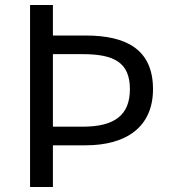

<svg xmlns="http://www.w3.org/2000/svg" viewBox="-20 -753 692 773"><path d="M101 0H193V-168H325C486 -168 596 -240 596 -394C596 -555 487 -610 325 -610H193V-733H101ZM193 -243V-535H313C440 -535 503 -501 503 -394C503 -290 442 -243 313 -243Z"/></svg>

Font: Source Han Sans JP
Style: Regular
Weight: 400
Designer: Ryoko NISHIZUKA 西塚涼子 (kana, bopomofo & ideographs); Paul D. Hunt (Latin, Greek & Cyrillic); Sandoll Communications 산돌커뮤니
Foundry: Adobe
Version: Version 2.004;hotconv 1.0.118;makeotfexe 2.5.65603